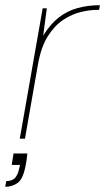

<svg xmlns="http://www.w3.org/2000/svg" viewBox="-49 -533 404 738"><path d="M27 0 115 -501H131L117 -396Q144 -440 176.5 -465.5Q209 -491 249 -502Q289 -513 335 -513L332 -495H323Q296 -495 262 -487Q228 -479 194.5 -457Q161 -435 135 -394Q109 -353 97 -286L47 0ZM-29 185 -25 163Q-1 163 10 149.5Q21 136 25 113L28 101H-4L3 57H56Q55 68 53.5 80Q52 92 50 101Q40 155 19 170Q-2 185 -29 185Z"/></svg>

Font: DM Sans 17pt Thin
Style: Italic
Weight: 250
Italic angle: -10°
Version: Version 4.004;gftools[0.9.30]